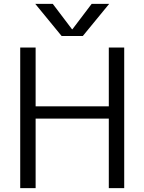

<svg xmlns="http://www.w3.org/2000/svg" viewBox="-20 -977 750 997"><path d="M356 -825 456 -957H547L410 -790H300L163 -957H254L354 -825ZM165 -730V-425H545V-730H625V0H545V-361H165V0H85V-730Z"/></svg>

Font: Mplus 1p
Style: Regular
Weight: 400
Version: Version 1.061